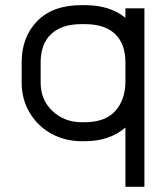

<svg xmlns="http://www.w3.org/2000/svg" viewBox="-20 -532 640 740"><path d="M136.7 -291.5V-213.4Q136.7 -146.5 182.6 -103.8Q228.5 -61 294.4 -61H306.6Q385.7 -61 424.6 -104.5Q463.4 -147.9 463.4 -218.3V-291.5Q463.4 -362.8 423.6 -400.9Q383.8 -439 306.6 -439H294.4Q217.3 -439 177 -400.6Q136.7 -362.3 136.7 -291.5ZM294.4 -512.2H306.6Q403.8 -512.2 463.4 -463.4V-500H536.6V188H463.4V-40.5Q402.3 12.2 306.6 12.2H294.4Q231 12.2 178.2 -16.6Q125.5 -45.4 94.5 -97.4Q63.5 -149.4 63.5 -213.4V-291.5Q63.5 -389.2 123.3 -450.7Q183.1 -512.2 294.4 -512.2Z"/></svg>

Font: Anka/Coder
Style: Regular
Weight: 400
Monospace: yes
Version: Version 001.100